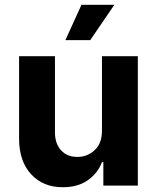

<svg xmlns="http://www.w3.org/2000/svg" viewBox="-20 -783 662 810"><path d="M410.2 -231.9V-545.9H561.5V0H416V-99.1H410.2Q392.1 -51.3 349.4 -22Q306.6 7.3 245.1 6.8Q162.6 7.3 111.6 -47.6Q60.5 -102.5 60.5 -198.2V-545.9H211.9V-224.6Q211.9 -176.8 237.8 -148.7Q263.7 -120.6 306.6 -121.1Q347.2 -120.6 378.7 -148.9Q410.2 -177.2 410.2 -231.9ZM255.9 -613.8 323.7 -762.7H462.4L360.8 -613.8Z"/></svg>

Font: Konkhmer Sleokchher
Style: Regular
Weight: 400
Designer: Suon May Sophanith
Version: Version 1.000; ttfautohint (v1.8.4.7-5d5b);gftools[0.9.23]